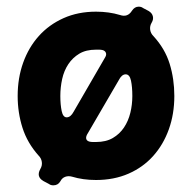

<svg xmlns="http://www.w3.org/2000/svg" viewBox="-20 -529 577 576"><path d="M268 11Q229 11 196 1Q185 -2 175.5 1.5Q166 5 161 15Q154 27 140 27Q132 27 127 23L110 14Q88 1 101 -22Q107 -32 105.5 -43Q104 -54 96 -62Q62 -100 47.5 -145.5Q33 -191 33 -241Q33 -295 49.5 -341Q66 -387 96.5 -421Q127 -455 170.5 -474.5Q214 -494 268 -494Q307 -494 340 -484Q363 -476 376 -497Q384 -509 396 -509Q404 -509 409 -505L426 -496Q436 -490 438.5 -480.5Q441 -471 435 -461Q429 -451 430.5 -440Q432 -429 440 -421Q475 -383 489 -337.5Q503 -292 503 -241Q503 -187 486.5 -141Q470 -95 439.5 -61Q409 -27 365.5 -8Q322 11 268 11ZM201 -194 296 -358Q300 -365 297.5 -371Q295 -377 287 -379Q282 -380 277.5 -380Q273 -380 268 -380Q238 -380 218 -368Q198 -356 185 -336.5Q172 -317 166.5 -292Q161 -267 161 -241Q161 -215 165 -196Q169 -177 180 -177Q192 -177 201 -194ZM268 -103Q298 -103 318.5 -115Q339 -127 352 -146.5Q365 -166 371 -190.5Q377 -215 377 -241Q377 -268 373 -287Q369 -306 357 -306Q345 -306 336 -288L241 -125Q237 -117 239 -111.5Q241 -106 249 -104Q254 -103 258.5 -103Q263 -103 268 -103Z"/></svg>

Font: Higure Gothic Black
Style: Regular
Weight: 900
Designer: Yoshimichi Ohira
Foundry: Positype
Version: Version 1.000